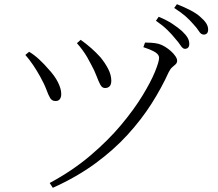

<svg xmlns="http://www.w3.org/2000/svg" viewBox="-20 -855 1040 916"><path d="M217 18Q325 -40 410 -112Q495 -184 557 -258Q619 -332 659.5 -398.5Q700 -465 719.5 -513Q739 -561 739 -579Q739 -593 723.5 -604Q708 -615 664 -630L672 -652Q684 -652 701.5 -651Q719 -650 736 -646Q751 -642 766.5 -632.5Q782 -623 795 -611.5Q808 -600 816.5 -587.5Q825 -575 825 -566Q825 -555 818 -548.5Q811 -542 802 -534.5Q793 -527 785 -511Q751 -436 703 -360.5Q655 -285 589 -212.5Q523 -140 435 -75.5Q347 -11 232 41ZM245 -373Q228 -373 219.5 -387Q211 -401 201.5 -427Q192 -453 172 -489Q156 -518 138.5 -544Q121 -570 101 -593L119 -608Q144 -593 168 -570.5Q192 -548 208 -529Q241 -494 256.5 -462.5Q272 -431 272 -409Q273 -394 266.5 -383.5Q260 -373 245 -373ZM481 -435Q467 -435 458.5 -451Q450 -467 440.5 -492.5Q431 -518 415 -547Q406 -565 396 -582Q386 -599 374 -615.5Q362 -632 347 -649L365 -665Q393 -645 415.5 -625Q438 -605 459 -582Q482 -554 496.5 -525.5Q511 -497 511 -470Q511 -452 503 -443.5Q495 -435 481 -435ZM862 -622Q852 -622 842 -637.5Q832 -653 815 -672Q800 -691 778 -712.5Q756 -734 724 -756L737 -775Q776 -759 803 -741Q830 -723 848 -707Q867 -689 875 -675Q883 -661 883 -645Q883 -634 877.5 -628Q872 -622 862 -622ZM952 -690Q939 -690 929.5 -705.5Q920 -721 903 -739Q886 -759 865 -777.5Q844 -796 811 -817L824 -835Q862 -820 889.5 -805.5Q917 -791 934 -776Q955 -758 964 -743.5Q973 -729 973 -714Q973 -702 967.5 -696Q962 -690 952 -690Z"/></svg>

Font: Noto Serif JP ExtraLight Light
Style: Regular
Weight: 300
Version: Version 2.003-H1;hotconv 1.1.1;makeotfexe 2.6.0